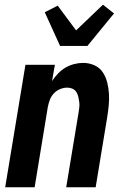

<svg xmlns="http://www.w3.org/2000/svg" viewBox="-20 -795 540 815"><path d="M2 0 88 -520H213L201 -451Q212 -468 226.5 -483Q241 -498 258 -508Q275 -518 294.5 -523Q314 -528 333 -528Q358 -528 380.5 -518Q403 -508 416 -488.5Q429 -469 435 -445.5Q441 -422 442.5 -397Q444 -372 441.5 -347Q439 -322 435 -297L386 0H261L313 -314Q315 -326 316.5 -338Q318 -350 316.5 -361.5Q315 -373 312.5 -384Q310 -395 304 -404.5Q298 -414 287.5 -418.5Q277 -423 265 -423Q250 -423 234.5 -416.5Q219 -410 208 -398Q197 -386 191.5 -371Q186 -356 183 -341L127 0ZM235 -600 170 -743 225 -771 303 -666 417 -775 464 -738 351 -600Z"/></svg>

Font: Iosevka SS18 Extrabold
Style: Italic
Weight: 800
Italic angle: -9°
Monospace: yes
Designer: Belleve Invis
Foundry: Belleve Invis
Version: Version 25.1.1; ttfautohint (v1.8.4)